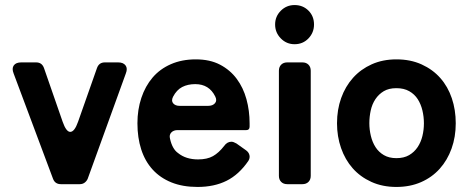

<svg xmlns="http://www.w3.org/2000/svg" viewBox="-20 -729 1858 760"><path d="M190 -21 34 -438Q26 -458 34.5 -470Q43 -482 64 -482H123Q146 -482 154 -460L228 -247Q242 -207 258 -207Q275 -207 289 -247L364 -460Q372 -482 395 -482H448Q468 -482 477 -470Q486 -458 478 -438L327 -21Q323 -12 315 -6Q307 0 296 0H221Q198 0 190 -21Z M762 11Q703 11 658.5 -7Q614 -25 584 -58Q554 -91 539 -137.5Q524 -184 524 -241Q524 -295 539.5 -341.5Q555 -388 584 -422Q613 -456 656.5 -475Q700 -494 755 -494Q811 -494 851 -473Q891 -452 917 -417Q943 -382 955.5 -336.5Q968 -291 968 -241V-228Q968 -214 955 -214H683Q667 -214 658 -204.5Q649 -195 653 -180Q662 -139 685 -123Q716 -98 764 -98Q800 -98 823 -111Q846 -124 867 -151Q879 -168 896 -168Q904 -168 916 -161L954 -134Q965 -126 967.5 -114.5Q970 -103 963 -92Q926 -38 877 -13.5Q828 11 762 11ZM691 -310H804Q822 -310 831 -320.5Q840 -331 832 -347Q808 -396 753 -396Q723 -396 701 -384.5Q679 -373 665 -346Q657 -330 665.5 -320Q674 -310 691 -310Z M1146 -554Q1114 -554 1091.5 -577Q1069 -600 1069 -632Q1069 -664 1091.5 -686.5Q1114 -709 1146 -709Q1179 -709 1201 -687Q1223 -665 1223 -632Q1223 -600 1201 -577Q1179 -554 1146 -554ZM1084 -33V-449Q1084 -464 1093 -473Q1102 -482 1117 -482H1177Q1192 -482 1201 -473Q1210 -464 1210 -449V-33Q1210 -18 1201 -9Q1192 0 1177 0H1117Q1102 0 1093 -9Q1084 -18 1084 -33Z M1549 11Q1494 11 1450 -9Q1406 -29 1376 -63Q1346 -97 1330 -143Q1314 -189 1314 -241Q1314 -295 1330.5 -341Q1347 -387 1377.5 -421Q1408 -455 1451.5 -474.5Q1495 -494 1549 -494Q1605 -494 1649 -474Q1693 -454 1723 -420Q1753 -386 1768.5 -340Q1784 -294 1784 -241Q1784 -187 1767.5 -141Q1751 -95 1720.5 -61Q1690 -27 1646.5 -8Q1603 11 1549 11ZM1549 -103Q1579 -103 1599.5 -115Q1620 -127 1633 -146.5Q1646 -166 1652 -190.5Q1658 -215 1658 -241Q1658 -267 1652 -292Q1646 -317 1633.5 -336.5Q1621 -356 1600 -368Q1579 -380 1549 -380Q1519 -380 1499 -368Q1479 -356 1466 -336.5Q1453 -317 1447.5 -292Q1442 -267 1442 -241Q1442 -216 1448 -191Q1454 -166 1466.5 -146.5Q1479 -127 1499.5 -115Q1520 -103 1549 -103Z"/></svg>

Font: Higure Gothic Black
Style: Regular
Weight: 900
Designer: Yoshimichi Ohira
Foundry: Positype
Version: Version 1.000